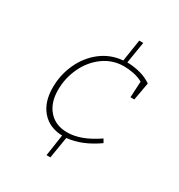

<svg xmlns="http://www.w3.org/2000/svg" viewBox="-177 -852 926 992"><g transform="rotate(30 286.0 -356.0)"><path d="M368 -604Q459 -601 514 -562L495 -456H472L477 -552Q452 -566 421.5 -572Q391 -578 365 -578Q297 -578 243 -539Q189 -500 159 -436.5Q129 -373 129 -302Q129 -226 169 -180.5Q209 -135 279 -135Q361 -135 458 -202L470 -181Q378 -116 290 -108L269 20H246L265 -108Q188 -110 143.5 -161.5Q99 -213 99 -299Q99 -375 130 -442.5Q161 -510 217 -553Q273 -596 345 -602L365 -732H389Z"/></g></svg>

Font: Bitter Pro ExtraLight
Style: Italic
Weight: 275
Italic angle: -9°
Designer: Sol Matas, and Bitter project Authors
Foundry: Sol Matas
Version: Version 1.010